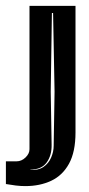

<svg xmlns="http://www.w3.org/2000/svg" viewBox="-86 -515 301 651"><path d="M-66 109V32H-30Q-13 32 0.5 19Q14 6 14 -9V-495H170V-66Q170 0 148 40Q126 80 87.5 98Q49 116 0 116Q-16 116 -32.5 114Q-49 112 -66 109ZM17 61Q44 63 61.5 51Q79 39 87.5 19Q96 -1 96 -21L99 -204L94 -471H90L86 -204L89 -25Q90 11 72.5 35.5Q55 60 17 60Z"/></svg>

Font: Alumni Sans Inline One
Style: Regular
Weight: 400
Designer: Robert E. Leuschke
Foundry: Robert E. Leuschke
Version: Version 1.100; ttfautohint (v1.8.3)